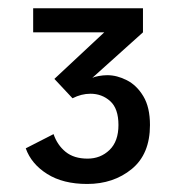

<svg xmlns="http://www.w3.org/2000/svg" viewBox="-20 -720 430 466"><path d="M191.5 -273.5Q133 -273.5 94.5 -297.8Q56 -322 42.5 -360L110 -394.5Q119 -368 139.2 -351.5Q159.5 -335 192.5 -335Q224 -335 245.8 -356Q267.5 -377 267.5 -416.5Q267.5 -456.5 247.5 -474.5Q227.5 -492.5 199.5 -492.5Q177.5 -492.5 156 -481.5L112 -528.5L233 -641.5H60.5V-700H327V-641.5L204 -531Q208.5 -533.5 219.5 -535.5Q230.5 -537.5 240.5 -537.5Q264 -537.5 288 -525.2Q312 -513 328 -486.2Q344 -459.5 344 -416.5Q344 -346 299.8 -309.8Q255.5 -273.5 191.5 -273.5Z"/></svg>

Font: Trispace
Style: Regular
Weight: 400
Designer: Tyler Finck
Foundry: Etcetera Type Company
Version: Version 1.210; ttfautohint (v1.8.3)